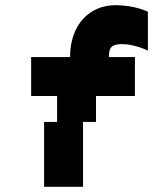

<svg xmlns="http://www.w3.org/2000/svg" viewBox="-20 -720 590 740"><path d="M250 -500H100V-350H200V-250H150V0H300V-250H350V-350H500V-500H400C400 -525 400 -550 450 -550C500 -550 550 -525 550 -525V-675C550 -675 500 -700 425 -700C325 -700 250 -625 250 -500Z"/></svg>

Font: LS-VG5000 Bold Shifted
Style: Regular
Weight: 400
Designer: Justin Bihan, 2021
Foundry: Justin Bihan, 2021
Version: Version 1.000;Glyphs 3.1.2 (3151)